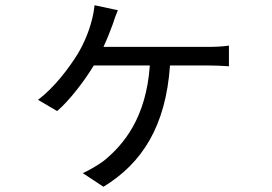

<svg xmlns="http://www.w3.org/2000/svg" viewBox="-20 -632 1040 733"><path d="M430 -593 341 -612C339 -593 335 -571 330 -553C320 -514 302 -468 276 -425C243 -372 187 -297 125 -251L198 -208C241 -244 300 -319 338 -382H552C538 -183 453 -80 375 -17C355 -2 317 20 296 29L375 81C523 -9 613 -151 629 -382H776C796 -382 828 -381 854 -379V-458C830 -454 797 -453 776 -453H375C389 -483 402 -516 411 -541C416 -558 422 -574 430 -593Z"/></svg>

Font: Noto Sans KR
Style: Regular
Weight: 400
Designer: Ryoko NISHIZUKA 西塚涼子 (kana, bopomofo & ideographs); Paul D. Hunt (Latin, Greek & Cyrillic); Sandoll Communications 산돌커뮤니
Foundry: Adobe
Version: Version 2.004;hotconv 1.0.118;makeotfexe 2.5.65603